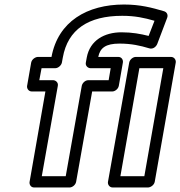

<svg xmlns="http://www.w3.org/2000/svg" viewBox="-20 -805 798 850"><path d="M518 -662C443 -662 378 -627 364 -550L360 -528C357 -513 370 -503 381 -503H470L461 -450H371C356 -450 344 -436 342 -425L271 -25H165L236 -425C239 -440 226 -450 215 -450H154L164 -503H224C239 -503 252 -517 254 -528L258 -550C280 -675 372 -735 521 -735C578 -735 619 -726 664 -713L638 -646C602 -655 565 -662 518 -662ZM509 -612C562 -612 601 -603 641 -591C657 -586 671 -598 676 -610L720 -726C725 -739 719 -751 707 -755C653 -771 601 -785 529 -785C366 -785 237 -710 208 -553H148C137 -553 121 -543 118 -528L100 -425C98 -414 106 -400 121 -400H181L111 0C109 11 116 25 131 25H288C299 25 314 15 317 0L388 -400H477C488 -400 503 -410 506 -425L524 -528C526 -539 519 -553 504 -553H415C423 -593 448 -612 509 -612ZM619 -25H513L597 -503H703ZM635 25C646 25 662 15 665 0L758 -528C760 -539 752 -553 737 -553H581C570 -553 555 -543 552 -528L458 0C456 11 464 25 479 25Z"/></svg>

Font: Asimov
Style: WidOuIt
Weight: 500
Designer: Google
Version: Version 2.000980; 2014